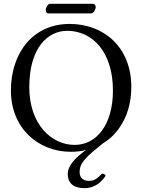

<svg xmlns="http://www.w3.org/2000/svg" viewBox="-20 -783 742 1003"><path d="M532 135C528 128 522 124 513 124C491 146 475 162 446 162C409 162 396 141 396 115C396 66 433 34 516 -33C551 -54 581 -82 604 -116C644 -173 666 -245 666 -329C666 -536 523 -658 344 -658C150 -658 37 -504 37 -310C37 -113 180 10 350 10C378 10 404 7 429 1C373 41 334 82 334 126C334 180 372 200 422 200C463 200 503 180 532 135ZM331 -622C463 -622 570 -512 570 -310C570 -131 484 -26 370 -26C248 -26 133 -135 133 -327C133 -537 232 -622 331 -622ZM456 -713C469 -713 480 -734 480 -746C480 -752 476 -763 466 -763H241C230 -763 219 -743 219 -731C219 -724 223 -713 232 -713Z"/></svg>

Font: Libertinus Serif
Style: Regular
Weight: 400
Designer: Philipp H. Poll, Khaled Hosny
Foundry: Caleb Maclennan
Version: Version 7.050;RELEASE